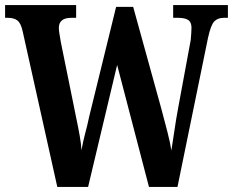

<svg xmlns="http://www.w3.org/2000/svg" viewBox="-21 -734 915 754"><path d="M68 -611Q61 -643 47.5 -653.5Q34 -664 10 -664H-1V-714H278V-664H259Q210 -664 210 -624Q210 -615 213 -598Q216 -581 218 -568L266 -332Q271 -305 278.5 -270Q286 -235 292 -201Q298 -167 299 -144Q305 -179 313.5 -210Q322 -241 329 -275L435 -707H502L612 -309Q625 -261 636.5 -216Q648 -171 652 -143Q658 -179 664 -221.5Q670 -264 679 -312L728 -577Q729 -586 730 -602Q731 -618 731 -625Q731 -647 718 -655.5Q705 -664 678 -664H659V-714H874V-664H858Q834 -664 820.5 -650Q807 -636 796 -586L676 0H564L439 -479L325 0H204Z"/></svg>

Font: Noto Serif ExtraCondensed
Style: Bold
Weight: 700
Width: 2
Designer: Monotype Design Team
Foundry: Monotype Imaging Inc.
Version: Version 2.014; ttfautohint (v1.8.4.7-5d5b)